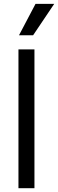

<svg xmlns="http://www.w3.org/2000/svg" viewBox="-20 -986 304 1006"><path d="M160.5 -727.3V0H76.7V-727.3ZM79.5 -801.1 166.2 -965.9H264.2L153.4 -801.1Z"/></svg>

Font: Inter UI
Style: Regular
Weight: 400
Designer: Rasmus Andersson
Foundry: rsms
Version: 3.2;8d6f07862